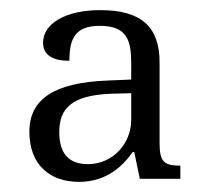

<svg xmlns="http://www.w3.org/2000/svg" viewBox="-20 -739 400 379"><path d="M136 -380C191 -380 223 -412 242 -439H245L256 -386H336V-412C302 -412 295 -421 295 -458V-616C295 -686 259 -719 178 -719C107 -719 65 -691 65 -655C65 -629 86 -619 117 -619C117 -661 127 -688 177 -688C231 -688 239 -659 239 -614V-582L192 -580C88 -576 38 -544 38 -479C38 -413 79 -380 136 -380ZM153 -415C116 -415 97 -436 97 -478C97 -525 121 -551 200 -554L239 -555V-502C239 -458 205 -415 153 -415Z"/></svg>

Font: Noto Serif Light
Style: Regular
Weight: 300
Designer: Monotype Design Team
Foundry: Monotype Imaging Inc.
Version: Version 2.013